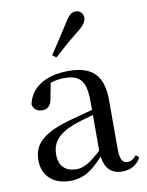

<svg xmlns="http://www.w3.org/2000/svg" viewBox="-92 -895 749 976"><g transform="rotate(-10 282.5 -407.0)"><path d="M211 -630 230 -615C270 -651 309 -686 357 -724C391 -750 405 -770 405 -790C405 -814 386 -829 367 -829C345 -829 329 -815 308 -779C272 -722 242 -677 211 -630ZM459 14C503 14 535 -3 557 -42L541 -56C524 -36 512 -29 496 -29C470 -29 456 -46 456 -104V-355C456 -483 400 -537 279 -537C158 -537 81 -486 64 -402C69 -377 87 -363 113 -363C140 -363 160 -378 165 -420L179 -493C204 -502 227 -505 250 -505C329 -505 362 -475 362 -365V-321C320 -310 274 -298 235 -287C97 -247 49 -196 49 -116C49 -32 109 15 189 15C263 15 306 -17 364 -80C372 -21 402 14 459 14ZM362 -111C302 -55 268 -38 232 -38C178 -38 143 -68 143 -130C143 -189 176 -232 257 -263C287 -274 324 -285 362 -295Z"/></g></svg>

Font: Noto Serif JP Medium
Style: Regular
Weight: 500
Designer: Ryoko NISHIZUKA 西塚涼子 (kana & ideographs); Frank Grießhammer (Latin, Greek & Cyrillic); Wenlong ZHANG 张文龙 (bopomofo); San
Foundry: Adobe
Version: Version 2.001;hotconv 1.1.0;makeotfexe 2.6.0